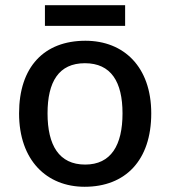

<svg xmlns="http://www.w3.org/2000/svg" viewBox="-20 -705 651 735"><path d="M459 -685H152V-606H459ZM559 -271C559 -449 454 -549 307 -549C149 -549 53 -449 53 -271C53 -91 159 10 304 10C460 10 559 -91 559 -271ZM162 -271C162 -392 205 -463 305 -463C405 -463 449 -392 449 -271C449 -149 405 -75 306 -75C206 -75 162 -149 162 -271Z"/></svg>

Font: Noto Sans Canadian Aboriginal Medium
Style: Regular
Weight: 500
Designer: Monotype Design Team, Typotheque's Kevin King
Foundry: Monotype Imaging Inc.
Version: Version 2.004